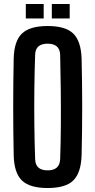

<svg xmlns="http://www.w3.org/2000/svg" viewBox="-20 -939 480 967"><path d="M220 8Q130 8 90.5 -30Q51 -68 49 -157Q44 -400 49 -644Q51 -732 90.5 -770Q130 -808 220 -808Q310 -808 349 -770Q388 -732 391 -644Q397 -399 391 -157Q388 -68 349 -30Q310 8 220 8ZM220 -81Q281 -81 283 -138Q286 -221 286.5 -311Q287 -401 286 -491Q285 -581 283 -663Q281 -719 220 -719Q158 -719 157 -663Q154 -581 153 -491Q152 -401 153 -311Q154 -221 157 -138Q158 -81 220 -81ZM241 -846V-919H331V-846ZM110 -846V-919H200V-846Z"/></svg>

Font: Big Shoulders Display
Style: Bold
Weight: 700
Designer: Patric King
Foundry: XO Type Co
Version: Version 1.000; ttfautohint (v1.8.2)